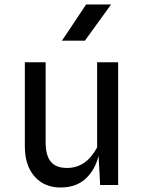

<svg xmlns="http://www.w3.org/2000/svg" viewBox="-20 -823 640 854"><path d="M412 -546H505.5V0H425.5L418.5 -129.5Q402 -65.5 359.8 -27.2Q317.5 11 249.5 11Q202 11 166.2 -10.8Q130.5 -32.5 110.5 -73.5Q90.5 -114.5 90.5 -171V-546H183V-190Q183 -132 205.8 -104Q228.5 -76 278.5 -76Q322 -76 355.5 -99.8Q389 -123.5 412 -167.5ZM357.5 -642H255.5L363 -803H474Z"/></svg>

Font: SplineSansMono30
Style: Regular
Weight: 400
Designer: Eben Sorkin, Mirko Velimirovic
Foundry: Sorkin Type
Version: Version 1.000